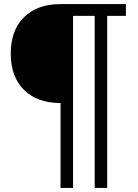

<svg xmlns="http://www.w3.org/2000/svg" viewBox="-20 -732 677 941"><path d="M276.7 189V-712H597V-654.3H505.3V189H444V-654.3H338V189ZM276.7 -227Q162.7 -227 97.7 -291.3Q32.7 -355.7 32.7 -469.7Q32.7 -583.3 97.7 -647.6Q162.7 -712 276.7 -712Z"/></svg>

Font: 42dot Sans Light
Style: Regular
Weight: 300
Designer: 42dot
Version: Version 1.000